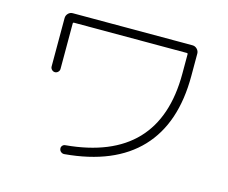

<svg xmlns="http://www.w3.org/2000/svg" viewBox="-102 -848 1204 1014"><g transform="rotate(15 500.0 -341.5)"><path d="M141.6 -406.2V-670.9Q141.6 -685.5 151.9 -696.3Q162.1 -707 176.8 -707H831.1Q845.7 -707 856.4 -696.3Q867.2 -685.5 867.2 -670.9V-547.9Q867.2 -289.1 730.5 -144.5Q593.8 0 326.2 23.4Q316.4 24.4 308.1 18.1Q299.8 11.7 298.8 2Q296.9 -6.8 302.7 -14.6Q308.6 -22.5 318.4 -23.4Q818.4 -68.4 818.4 -547.9V-655.3Q818.4 -660.2 813.5 -660.2H195.3Q190.4 -660.2 190.4 -655.3V-406.2Q190.4 -396.5 183.1 -389.2Q175.8 -381.8 166 -381.8Q156.2 -381.8 148.9 -389.2Q141.6 -396.5 141.6 -406.2Z"/></g></svg>

Font: Rounded-L Mgen+ 1mn light
Style: Regular
Weight: 200
Designer: [Source Han Sans]
Ryoko NISHIZUKA  (kana & ideographs); Paul D. Hunt (Latin, Greek & Cyrillic); Wenlong ZHANG  (bopomofo
Version: Version 1.059.20150602